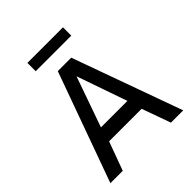

<svg xmlns="http://www.w3.org/2000/svg" viewBox="-239 -1042 1192 1192"><g transform="rotate(-45 357.0 -446.0)"><path d="M37.5 0 298.5 -723H416.5L677 0H569L501 -189.5H215.5L146 0ZM241 -286.5H473.5L358 -618ZM513.5 -892.5V-819.5H201V-892.5Z"/></g></svg>

Font: Public Sans Medium
Style: Regular
Weight: 500
Designer: The Public Sans Project Authors: Dan O. Williams and USWDS (Libre Franklin designed by Pablo Impallari and Rodrigo Fuenz
Version: Version 1.007